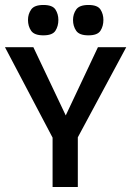

<svg xmlns="http://www.w3.org/2000/svg" viewBox="-41 -753 528 773"><path d="M171 -198.3 -21 -563H93.3L223.7 -288.3L353.3 -563H467.3L271.3 -198.3ZM170.7 0V-211.3H272.3V0ZM133.6 -610.7Q97 -610.7 84.3 -629.2Q71.7 -647.7 71.7 -672.7Q71.7 -696.4 84.5 -714.7Q97.2 -733 133.8 -733Q170.3 -733 182.2 -714.7Q194 -696.4 194 -672.7Q194 -647.7 182.1 -629.2Q170.2 -610.7 133.6 -610.7ZM314.9 -610.7Q278.3 -610.7 265.7 -629.2Q253 -647.7 253 -672.7Q253 -696.4 265.8 -714.7Q278.6 -733 315.1 -733Q351.7 -733 363.5 -714.7Q375.3 -696.4 375.3 -672.7Q375.3 -647.7 363.4 -629.2Q351.5 -610.7 314.9 -610.7Z"/></svg>

Font: Darker Grotesque Light
Style: Regular
Weight: 300
Designer: Gabriel Lam
Foundry: TypeRant
Version: Version 1.000;gftools[0.9.28]